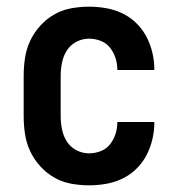

<svg xmlns="http://www.w3.org/2000/svg" viewBox="-20 -548 540 576"><path d="M247 8Q220 8 193 3Q166 -2 142.5 -15.5Q119 -29 100.5 -49.5Q82 -70 70.5 -94.5Q59 -119 55 -146Q51 -173 51 -200V-320Q51 -347 55 -374Q59 -401 70.5 -425.5Q82 -450 100.5 -470.5Q119 -491 142.5 -504.5Q166 -518 193 -523Q220 -528 247 -528Q273 -528 298.5 -523.5Q324 -519 347 -508Q370 -497 388.5 -479Q407 -461 419 -438.5Q431 -416 437 -390.5Q443 -365 443 -340Q443 -339 443 -338.5Q443 -338 443 -338H332Q332 -338 332 -338.5Q332 -339 332 -339Q332 -357 326.5 -374Q321 -391 310 -405Q299 -419 282 -425.5Q265 -432 247 -432Q227 -432 209 -422.5Q191 -413 180.5 -396.5Q170 -380 166 -360Q162 -340 162 -320V-200Q162 -180 166 -160Q170 -140 180.5 -123.5Q191 -107 209 -97.5Q227 -88 247 -88Q265 -88 282 -94.5Q299 -101 310 -115Q321 -129 326.5 -146Q332 -163 332 -181Q332 -181 332 -181.5Q332 -182 332 -182H443Q443 -182 443 -181.5Q443 -181 443 -180Q443 -155 437 -129.5Q431 -104 419 -81.5Q407 -59 388.5 -41Q370 -23 347 -12Q324 -1 298.5 3.5Q273 8 247 8Z"/></svg>

Font: Iosevka SS04
Style: Bold
Weight: 700
Monospace: yes
Designer: Belleve Invis
Foundry: Belleve Invis
Version: Version 19.0.0; ttfautohint (v1.8.4)